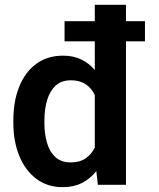

<svg xmlns="http://www.w3.org/2000/svg" viewBox="-20 -770 663 800"><path d="M35.6 -257.8V-268.1Q35.6 -348.6 60.3 -409.4Q85 -470.2 131.3 -504.2Q177.7 -538.1 242.7 -538.1Q285.2 -538.1 317.9 -522.5Q350.6 -506.8 375 -478.5V-597.7H249V-681.6H375V-750H504.9V-681.6H584V-597.7H504.9V0H387.7L381.3 -57.1Q356.4 -25.4 321.8 -7.8Q287.1 9.8 241.7 9.8Q177.2 9.8 131.1 -25.1Q85 -60.1 60.3 -120.6Q35.6 -181.2 35.6 -257.8ZM165 -268.1V-257.8Q165 -212.4 175.8 -175Q186.5 -137.7 210.7 -115.5Q234.9 -93.3 274.4 -93.3Q312 -93.3 336.7 -110.1Q361.3 -127 375 -155.3V-374Q361.3 -402.8 336.7 -419.2Q312 -435.5 275.4 -435.5Q235.8 -435.5 211.7 -413.1Q187.5 -390.6 176.3 -352.8Q165 -314.9 165 -268.1Z"/></svg>

Font: Vazirmatn RD SemiBold
Style: Regular
Weight: 600
Designer: Saber Rastikerdar
Foundry: Saber Rastikerdar
Version: Version 32.102